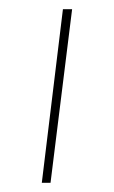

<svg xmlns="http://www.w3.org/2000/svg" viewBox="-20 -398 248 418"><path d="M137 -378 90 0H71L117 -378Z"/></svg>

Font: Josefin Sans Thin
Style: Italic
Weight: 200
Italic angle: -7°
Designer: Santiago Orozco
Foundry: Typemade
Version: Version 2.000